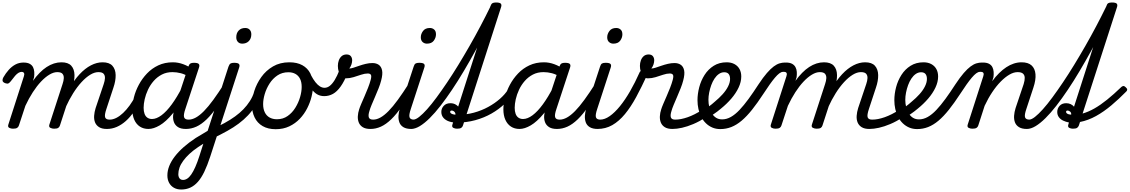

<svg xmlns="http://www.w3.org/2000/svg" viewBox="-23 -1020 9084 1544"><path d="M81 15Q65 15 51.5 8Q38 1 44 -18L169 -406Q175 -423 170 -432.5Q165 -442 151 -442Q139 -442 126 -434.5Q113 -427 98.5 -410.5Q84 -394 64 -367Q54 -354 45 -349.5Q36 -345 19 -351Q-1 -359 -2.5 -371.5Q-4 -384 4 -398Q23 -431 47 -458Q71 -485 100.5 -501Q130 -517 166 -517Q197 -517 215.5 -507Q234 -497 242.5 -480Q251 -463 252.5 -442Q254 -421 251 -399L242 -370Q268 -406 295.5 -434Q323 -462 352 -481Q381 -500 411 -509.5Q441 -519 471 -519Q525 -519 550 -491.5Q575 -464 576 -417Q577 -370 558 -315L459 -11Q455 2 445 8.5Q435 15 412 15Q396 15 382 8Q368 1 374 -18L480 -344Q489 -370 490 -391.5Q491 -413 479.5 -426.5Q468 -440 437 -440Q408 -440 374.5 -420Q341 -400 307 -364Q273 -328 241 -278.5Q209 -229 181 -169L129 -11Q125 2 114.5 8.5Q104 15 81 15ZM836 17Q797 17 774 2.5Q751 -12 741.5 -35.5Q732 -59 734 -89Q736 -119 746 -151L811 -344Q820 -370 821 -391.5Q822 -413 810.5 -426.5Q799 -440 768 -440Q737 -440 702.5 -419Q668 -398 633 -360Q598 -322 565.5 -270.5Q533 -219 505 -157H468Q497 -242 535 -309Q573 -376 617 -423Q661 -470 708 -494.5Q755 -519 802 -519Q856 -519 881 -491Q906 -463 907 -416.5Q908 -370 889 -315L833 -145Q816 -95 822.5 -76.5Q829 -58 858 -58Q873 -58 879 -46.5Q885 -35 882.5 -20.5Q880 -6 868.5 5.5Q857 17 836 17Z M837 17Q823 17 816.5 5.5Q810 -6 812.5 -20.5Q815 -35 826.5 -46.5Q838 -58 859 -58Q885 -58 912.5 -72Q940 -86 967 -111.5Q994 -137 1019.5 -172Q1045 -207 1067 -250Q1074 -264 1087 -263.5Q1100 -263 1109 -253Q1118 -243 1113 -229Q1086 -170 1055 -124Q1024 -78 989 -47Q954 -16 916 0.5Q878 17 837 17Z M1171 17Q1131 17 1102 -2Q1073 -21 1057 -56.5Q1041 -92 1041 -141Q1041 -186 1054 -237.5Q1067 -289 1093.5 -338.5Q1120 -388 1159 -429Q1198 -470 1250 -494.5Q1302 -519 1367 -519Q1409 -519 1451 -503.5Q1493 -488 1526 -463L1511 -394Q1467 -422 1432 -431Q1397 -440 1364 -440Q1316 -440 1278.5 -420.5Q1241 -401 1213 -369Q1185 -337 1167 -298.5Q1149 -260 1140.5 -222Q1132 -184 1132 -153Q1132 -125 1139.5 -104.5Q1147 -84 1162.5 -73.5Q1178 -63 1199 -63Q1235 -63 1275.5 -93Q1316 -123 1358.5 -181Q1401 -239 1443 -321L1470 -279Q1419 -171 1365 -106Q1311 -41 1261.5 -12Q1212 17 1171 17ZM1472 17Q1432 17 1409 2.5Q1386 -12 1376.5 -36Q1367 -60 1369 -89.5Q1371 -119 1381 -151L1491 -483Q1498 -503 1507.5 -509Q1517 -515 1536 -515Q1567 -515 1575.5 -505.5Q1584 -496 1577 -476L1468 -145Q1451 -96 1457.5 -77Q1464 -58 1493 -58Q1507 -58 1513.5 -46.5Q1520 -35 1518 -20.5Q1516 -6 1504.5 5.5Q1493 17 1472 17Z M1472 17Q1458 17 1451.5 5.5Q1445 -6 1447.5 -20.5Q1450 -35 1461.5 -46.5Q1473 -58 1494 -58Q1522 -58 1552.5 -75Q1583 -92 1617.5 -127Q1652 -162 1692.5 -217.5Q1733 -273 1782 -350Q1791 -363 1803.5 -361.5Q1816 -360 1823.5 -350.5Q1831 -341 1825 -328Q1772 -233 1726.5 -167Q1681 -101 1639 -60.5Q1597 -20 1556 -1.5Q1515 17 1472 17Z M1434 504Q1400 504 1375 489.5Q1350 475 1336.5 449.5Q1323 424 1323 391Q1323 353 1338 315Q1353 277 1382.5 238.5Q1412 200 1454.5 162.5Q1497 125 1552 89Q1575 75 1599 61Q1623 47 1647 32L1814 -483Q1821 -503 1830.5 -509Q1840 -515 1859 -515Q1890 -515 1898.5 -505.5Q1907 -496 1900 -476L1667 241Q1644 311 1620 361Q1596 411 1568 442.5Q1540 474 1507 489Q1474 504 1434 504ZM1449 427Q1466 427 1482.5 416.5Q1499 406 1515 383Q1531 360 1547.5 323Q1564 286 1581 233L1612 136Q1602 143 1591 149.5Q1580 156 1570 163Q1530 190 1500.5 217.5Q1471 245 1450.5 273Q1430 301 1420.5 328Q1411 355 1411 382Q1411 395 1415.5 405.5Q1420 416 1428.5 421.5Q1437 427 1449 427ZM1925 -669Q1903 -669 1890 -683Q1877 -697 1877 -720Q1877 -754 1896.5 -774.5Q1916 -795 1949 -795Q1972 -795 1985 -781Q1998 -767 1998 -744Q1998 -710 1978 -689.5Q1958 -669 1925 -669Z M1696 89Q1685 93 1676.5 85Q1668 77 1664 64Q1660 51 1663.5 38Q1667 25 1680 20Q1736 -5 1782.5 -30.5Q1829 -56 1867 -83.5Q1905 -111 1934.5 -141.5Q1964 -172 1986 -206.5Q2008 -241 2022 -281Q2029 -299 2043 -299Q2057 -299 2067 -288Q2077 -277 2071 -259Q2054 -210 2029.5 -169Q2005 -128 1971.5 -92.5Q1938 -57 1896.5 -26Q1855 5 1804.5 33Q1754 61 1696 89Z M2194 19Q2132 19 2089 -6Q2046 -31 2024.5 -75.5Q2003 -120 2003 -176Q2003 -229 2022 -288.5Q2041 -348 2078.5 -400.5Q2116 -453 2172.5 -486Q2229 -519 2304 -519Q2366 -519 2408.5 -495.5Q2451 -472 2472.5 -429.5Q2494 -387 2494 -331Q2494 -291 2482.5 -243.5Q2471 -196 2447.5 -149.5Q2424 -103 2388 -65Q2352 -27 2303.5 -4Q2255 19 2194 19ZM2204 -61Q2253 -61 2290 -87Q2327 -113 2352 -153.5Q2377 -194 2390 -238.5Q2403 -283 2403 -321Q2403 -360 2390 -386Q2377 -412 2353 -425.5Q2329 -439 2296 -439Q2246 -439 2208 -413.5Q2170 -388 2144.5 -348Q2119 -308 2106 -264Q2093 -220 2093 -183Q2093 -144 2106.5 -116.5Q2120 -89 2145 -75Q2170 -61 2204 -61Z M2584 -247Q2552 -247 2526.5 -262Q2501 -277 2478 -310Q2455 -343 2431 -397Q2423 -417 2432 -425.5Q2441 -434 2456 -432Q2471 -430 2477 -417Q2496 -381 2514 -358.5Q2532 -336 2550 -325Q2568 -314 2587 -314Q2609 -314 2629 -329.5Q2649 -345 2668.5 -376.5Q2688 -408 2707 -457Q2713 -469 2726 -473Q2739 -477 2752 -473.5Q2765 -470 2772.5 -459.5Q2780 -449 2773 -433Q2746 -366 2716.5 -324.5Q2687 -283 2654.5 -265Q2622 -247 2584 -247Z M2956 17Q2917 17 2894.5 3Q2872 -11 2862.5 -34Q2853 -57 2854.5 -85Q2856 -113 2865 -140Q2870 -157 2882 -185Q2894 -213 2908.5 -246Q2923 -279 2936.5 -313.5Q2950 -348 2958 -378Q2966 -408 2959.5 -418.5Q2953 -429 2934 -429Q2910 -429 2880.5 -419Q2851 -409 2820 -399.5Q2789 -390 2758 -390Q2738 -390 2723.5 -404.5Q2709 -419 2701.5 -442Q2694 -465 2694 -490Q2694 -513 2701.5 -534Q2709 -555 2724.5 -568.5Q2740 -582 2764 -582Q2787 -582 2798 -568.5Q2809 -555 2809 -535Q2809 -520 2803.5 -502.5Q2798 -485 2786 -469Q2799 -469 2819.5 -475.5Q2840 -482 2865.5 -491Q2891 -500 2918.5 -506.5Q2946 -513 2972 -513Q3002 -513 3022.5 -499Q3043 -485 3049.5 -454.5Q3056 -424 3042 -372Q3035 -344 3021.5 -310Q3008 -276 2993 -241.5Q2978 -207 2965.5 -177Q2953 -147 2948 -128Q2937 -94 2943 -76Q2949 -58 2978 -58Q2992 -58 2998.5 -46.5Q3005 -35 3002.5 -20.5Q3000 -6 2988.5 5.5Q2977 17 2956 17Z M2956 17Q2942 17 2935.5 5.5Q2929 -6 2931.5 -20.5Q2934 -35 2945.5 -46.5Q2957 -58 2978 -58Q3006 -58 3036.5 -75Q3067 -92 3101.5 -127Q3136 -162 3176.5 -217.5Q3217 -273 3266 -350Q3275 -363 3287.5 -361.5Q3300 -360 3307.5 -350.5Q3315 -341 3309 -328Q3256 -233 3210.5 -167Q3165 -101 3123 -60.5Q3081 -20 3040 -1.5Q2999 17 2956 17Z M3285 17Q3245 17 3221.5 3Q3198 -11 3189 -35Q3180 -59 3181.5 -89Q3183 -119 3194 -151L3303 -483Q3309 -503 3318.5 -509Q3328 -515 3348 -515Q3379 -515 3387.5 -505.5Q3396 -496 3389 -476L3281 -145Q3264 -95 3270.5 -76.5Q3277 -58 3306 -58Q3320 -58 3326.5 -46.5Q3333 -35 3331 -20.5Q3329 -6 3317.5 5.5Q3306 17 3285 17ZM3410 -669Q3390 -669 3375.5 -682Q3361 -695 3361 -720Q3361 -747 3379 -771Q3397 -795 3434 -795Q3454 -795 3468.5 -782.5Q3483 -770 3483 -744Q3483 -717 3465.5 -693Q3448 -669 3410 -669Z M3283 17Q3266 17 3259.5 5.5Q3253 -6 3256 -20.5Q3259 -35 3270.5 -46.5Q3282 -58 3301 -58Q3320 -58 3348 -80Q3376 -102 3411.5 -141.5Q3447 -181 3487.5 -236Q3528 -291 3572.5 -357Q3617 -423 3662.5 -497.5Q3708 -572 3753 -650.5Q3798 -729 3840.5 -809.5Q3883 -890 3921 -968Q3926 -979 3937 -983.5Q3948 -988 3959.5 -988Q3971 -988 3977.5 -982.5Q3984 -977 3980 -968Q3939 -879 3894 -790Q3849 -701 3801.5 -614.5Q3754 -528 3706.5 -448Q3659 -368 3612 -298Q3565 -228 3520 -170Q3475 -112 3432.5 -70Q3390 -28 3352.5 -5.5Q3315 17 3283 17Z M3652 15Q3636 15 3622.5 8Q3609 1 3615 -18L3920 -968Q3927 -988 3936.5 -994Q3946 -1000 3965 -1000Q3996 -1000 4004.5 -990.5Q4013 -981 4006 -961L3700 -11Q3696 2 3685.5 8.5Q3675 15 3652 15Z M3648 -34Q3616 -34 3588 -43.5Q3560 -53 3543 -72.5Q3526 -92 3526 -120Q3526 -148 3545.5 -169Q3565 -190 3599 -190Q3626 -190 3646 -176.5Q3666 -163 3674.5 -142.5Q3683 -122 3677 -100L3637 -87Q3642 -100 3638.5 -109.5Q3635 -119 3627 -125Q3619 -131 3610 -131Q3597 -131 3597 -120Q3597 -110 3612.5 -103.5Q3628 -97 3659 -97Q3726 -97 3788 -114Q3850 -131 3903 -160Q3956 -189 3997 -225Q4038 -261 4062 -299Q4072 -315 4087 -314.5Q4102 -314 4111 -303Q4120 -292 4109 -275Q4080 -228 4034.5 -184.5Q3989 -141 3929.5 -107Q3870 -73 3799 -53.5Q3728 -34 3648 -34Z M4155 17Q4115 17 4086 -2Q4057 -21 4041 -56.5Q4025 -92 4025 -141Q4025 -186 4038 -237.5Q4051 -289 4077.5 -338.5Q4104 -388 4143 -429Q4182 -470 4234 -494.5Q4286 -519 4351 -519Q4393 -519 4435 -503.5Q4477 -488 4510 -463L4495 -394Q4451 -422 4416 -431Q4381 -440 4348 -440Q4300 -440 4262.5 -420.5Q4225 -401 4197 -369Q4169 -337 4151 -298.5Q4133 -260 4124.5 -222Q4116 -184 4116 -153Q4116 -125 4123.5 -104.5Q4131 -84 4146.5 -73.5Q4162 -63 4183 -63Q4219 -63 4259.5 -93Q4300 -123 4342.5 -181Q4385 -239 4427 -321L4454 -279Q4403 -171 4349 -106Q4295 -41 4245.5 -12Q4196 17 4155 17ZM4456 17Q4416 17 4393 2.5Q4370 -12 4360.5 -36Q4351 -60 4353 -89.5Q4355 -119 4365 -151L4475 -483Q4482 -503 4491.5 -509Q4501 -515 4520 -515Q4551 -515 4559.5 -505.5Q4568 -496 4561 -476L4452 -145Q4435 -96 4441.5 -77Q4448 -58 4477 -58Q4491 -58 4497.5 -46.5Q4504 -35 4502 -20.5Q4500 -6 4488.5 5.5Q4477 17 4456 17Z M4456 17Q4442 17 4435.5 5.5Q4429 -6 4431.5 -20.5Q4434 -35 4445.5 -46.5Q4457 -58 4478 -58Q4506 -58 4536.5 -75Q4567 -92 4601.5 -127Q4636 -162 4676.5 -217.5Q4717 -273 4766 -350Q4775 -363 4787.5 -361.5Q4800 -360 4807.5 -350.5Q4815 -341 4809 -328Q4756 -233 4710.5 -167Q4665 -101 4623 -60.5Q4581 -20 4540 -1.5Q4499 17 4456 17Z M4784 17Q4744 17 4720.5 3Q4697 -11 4688 -35Q4679 -59 4680.5 -89Q4682 -119 4693 -151L4802 -483Q4808 -503 4817.5 -509Q4827 -515 4847 -515Q4878 -515 4886.5 -505.5Q4895 -496 4888 -476L4780 -145Q4763 -95 4769.5 -76.5Q4776 -58 4805 -58Q4819 -58 4825.5 -46.5Q4832 -35 4830 -20.5Q4828 -6 4816.5 5.5Q4805 17 4784 17ZM4909 -669Q4889 -669 4874.5 -682Q4860 -695 4860 -720Q4860 -747 4878 -771Q4896 -795 4933 -795Q4953 -795 4967.5 -782.5Q4982 -770 4982 -744Q4982 -717 4964.5 -693Q4947 -669 4909 -669Z M4781 17Q4762 17 4756 5.5Q4750 -6 4754.5 -20.5Q4759 -35 4771.5 -46.5Q4784 -58 4803 -58Q4840 -58 4880.5 -86.5Q4921 -115 4962.5 -166Q5004 -217 5044 -286.5Q5084 -356 5120 -437Q5124 -448 5136 -451.5Q5148 -455 5161 -452Q5174 -449 5181 -440.5Q5188 -432 5182 -419Q5137 -321 5093.5 -240.5Q5050 -160 5002.5 -102.5Q4955 -45 4901 -14Q4847 17 4781 17Z M5385 17Q5346 17 5323.5 3Q5301 -11 5291.5 -34Q5282 -57 5283.5 -85Q5285 -113 5294 -140Q5299 -157 5311 -185Q5323 -213 5337.5 -246Q5352 -279 5365.5 -313.5Q5379 -348 5387 -378Q5395 -408 5388.5 -418.5Q5382 -429 5363 -429Q5339 -429 5309.5 -419Q5280 -409 5249 -399.5Q5218 -390 5187 -390Q5167 -390 5152.5 -404.5Q5138 -419 5130.5 -442Q5123 -465 5123 -490Q5123 -513 5130.5 -534Q5138 -555 5153.5 -568.5Q5169 -582 5193 -582Q5216 -582 5227 -568.5Q5238 -555 5238 -535Q5238 -520 5232.5 -502.5Q5227 -485 5215 -469Q5228 -469 5248.5 -475.5Q5269 -482 5294.5 -491Q5320 -500 5347.5 -506.5Q5375 -513 5401 -513Q5431 -513 5451.5 -499Q5472 -485 5478.5 -454.5Q5485 -424 5471 -372Q5464 -344 5450.5 -310Q5437 -276 5422 -241.5Q5407 -207 5394.5 -177Q5382 -147 5377 -128Q5366 -94 5372 -76Q5378 -58 5407 -58Q5421 -58 5427.5 -46.5Q5434 -35 5431.5 -20.5Q5429 -6 5417.5 5.5Q5406 17 5385 17Z M5385 17Q5366 17 5360 5.5Q5354 -6 5358.5 -20.5Q5363 -35 5375.5 -46.5Q5388 -58 5407 -58Q5452 -58 5507.5 -77.5Q5563 -97 5623 -136Q5634 -143 5644 -138Q5654 -133 5660 -121Q5666 -109 5665 -96.5Q5664 -84 5654 -77Q5601 -43 5552.5 -22.5Q5504 -2 5461.5 7.5Q5419 17 5385 17Z M5623 -128Q5651 -144 5677 -163Q5703 -182 5726 -203Q5760 -231 5788 -262Q5816 -293 5832 -325Q5848 -357 5848 -385Q5848 -411 5836.5 -425Q5825 -439 5801 -439Q5787 -439 5780.5 -451Q5774 -463 5775.5 -479Q5777 -495 5788 -507Q5799 -519 5820 -519Q5857 -519 5883.5 -504.5Q5910 -490 5924 -464.5Q5938 -439 5938 -405Q5938 -361 5916.5 -315.5Q5895 -270 5858 -227Q5821 -184 5774 -146Q5747 -123 5716.5 -102.5Q5686 -82 5654 -64Z M5769 18Q5734 18 5705 5.5Q5676 -7 5653.5 -29Q5631 -51 5616 -80Q5601 -109 5593.5 -143.5Q5586 -178 5586 -214Q5586 -265 5600 -318.5Q5614 -372 5643 -417.5Q5672 -463 5716.5 -491Q5761 -519 5821 -519Q5832 -519 5836.5 -507Q5841 -495 5838 -479Q5835 -463 5825.5 -451Q5816 -439 5801 -439Q5778 -439 5758 -425Q5738 -411 5722.5 -387.5Q5707 -364 5696.5 -335Q5686 -306 5680 -275.5Q5674 -245 5674 -217Q5674 -187 5681 -159Q5688 -131 5701.5 -108.5Q5715 -86 5735.5 -73Q5756 -60 5784 -60Q5820 -60 5854.5 -79.5Q5889 -99 5924 -136Q5959 -173 5997 -225Q6035 -277 6077 -342Q6114 -398 6144 -432.5Q6174 -467 6199 -485.5Q6224 -504 6246 -510.5Q6268 -517 6289 -517Q6302 -517 6307 -505.5Q6312 -494 6309.5 -479.5Q6307 -465 6298 -453.5Q6289 -442 6273 -442Q6260 -442 6244 -430Q6228 -418 6208.5 -395Q6189 -372 6166 -339.5Q6143 -307 6117 -267Q6068 -192 6025 -138Q5982 -84 5941 -49.5Q5900 -15 5858 1.5Q5816 18 5769 18Z M6213 15Q6197 15 6183.5 8Q6170 1 6176 -18L6301 -406Q6307 -423 6302.5 -432.5Q6298 -442 6283 -442Q6267 -442 6261 -453.5Q6255 -465 6257.5 -479.5Q6260 -494 6270.5 -505.5Q6281 -517 6298 -517Q6328 -517 6346.5 -507Q6365 -497 6374 -480Q6383 -463 6384.5 -442Q6386 -421 6383 -399L6374 -370Q6400 -406 6427.5 -434Q6455 -462 6484 -481Q6513 -500 6543 -509.5Q6573 -519 6603 -519Q6657 -519 6682 -491.5Q6707 -464 6708 -417Q6709 -370 6690 -315L6591 -11Q6587 2 6577 8.5Q6567 15 6544 15Q6528 15 6514 8Q6500 1 6506 -18L6612 -344Q6621 -370 6622 -391.5Q6623 -413 6611.5 -426.5Q6600 -440 6569 -440Q6540 -440 6506.5 -420Q6473 -400 6439 -364Q6405 -328 6373 -278.5Q6341 -229 6313 -169L6261 -11Q6257 2 6246.5 8.5Q6236 15 6213 15ZM6968 17Q6929 17 6906 2.5Q6883 -12 6873.5 -35.5Q6864 -59 6866 -89Q6868 -119 6878 -151L6943 -344Q6952 -370 6953 -391.5Q6954 -413 6942.5 -426.5Q6931 -440 6900 -440Q6869 -440 6834.5 -419Q6800 -398 6765 -360Q6730 -322 6697.5 -270.5Q6665 -219 6637 -157H6600Q6629 -242 6667 -309Q6705 -376 6749 -423Q6793 -470 6840 -494.5Q6887 -519 6934 -519Q6988 -519 7013 -491Q7038 -463 7039 -416.5Q7040 -370 7021 -315L6965 -145Q6948 -95 6954.5 -76.5Q6961 -58 6990 -58Q7005 -58 7011 -46.5Q7017 -35 7014.5 -20.5Q7012 -6 7000.5 5.5Q6989 17 6968 17Z M6969 17Q6950 17 6944 5.5Q6938 -6 6942.5 -20.5Q6947 -35 6959.5 -46.5Q6972 -58 6991 -58Q7036 -58 7091.5 -77.5Q7147 -97 7207 -136Q7218 -143 7228 -138Q7238 -133 7244 -121Q7250 -109 7249 -96.5Q7248 -84 7238 -77Q7185 -43 7136.5 -22.5Q7088 -2 7045.5 7.5Q7003 17 6969 17Z M7206 -128Q7234 -144 7260 -163Q7286 -182 7309 -203Q7343 -231 7371 -262Q7399 -293 7415 -325Q7431 -357 7431 -385Q7431 -411 7419.5 -425Q7408 -439 7384 -439Q7370 -439 7363.5 -451Q7357 -463 7358.5 -479Q7360 -495 7371 -507Q7382 -519 7403 -519Q7440 -519 7466.5 -504.5Q7493 -490 7507 -464.5Q7521 -439 7521 -405Q7521 -361 7499.5 -315.5Q7478 -270 7441 -227Q7404 -184 7357 -146Q7330 -123 7299.5 -102.5Q7269 -82 7237 -64Z M7352 18Q7317 18 7288 5.5Q7259 -7 7236.5 -29Q7214 -51 7199 -80Q7184 -109 7176.5 -143.5Q7169 -178 7169 -214Q7169 -265 7183 -318.5Q7197 -372 7226 -417.5Q7255 -463 7299.5 -491Q7344 -519 7404 -519Q7415 -519 7419.5 -507Q7424 -495 7421 -479Q7418 -463 7408.5 -451Q7399 -439 7384 -439Q7361 -439 7341 -425Q7321 -411 7305.5 -387.5Q7290 -364 7279.5 -335Q7269 -306 7263 -275.5Q7257 -245 7257 -217Q7257 -187 7264 -159Q7271 -131 7284.5 -108.5Q7298 -86 7318.5 -73Q7339 -60 7367 -60Q7403 -60 7437.5 -79.5Q7472 -99 7507 -136Q7542 -173 7580 -225Q7618 -277 7660 -342Q7697 -398 7727 -432.5Q7757 -467 7782 -485.5Q7807 -504 7829 -510.5Q7851 -517 7872 -517Q7885 -517 7890 -505.5Q7895 -494 7892.5 -479.5Q7890 -465 7881 -453.5Q7872 -442 7856 -442Q7843 -442 7827 -430Q7811 -418 7791.5 -395Q7772 -372 7749 -339.5Q7726 -307 7700 -267Q7651 -192 7608 -138Q7565 -84 7524 -49.5Q7483 -15 7441 1.5Q7399 18 7352 18Z M8234 17Q8195 17 8171.5 2.5Q8148 -12 8139 -36Q8130 -60 8132 -89.5Q8134 -119 8144 -151L8209 -344Q8218 -373 8217.5 -394.5Q8217 -416 8203.5 -428Q8190 -440 8160 -440Q8129 -440 8094.5 -420Q8060 -400 8024.5 -364Q7989 -328 7956 -278.5Q7923 -229 7895 -169L7844 -11Q7840 2 7829.5 8.5Q7819 15 7796 15Q7780 15 7766.5 8Q7753 1 7759 -18L7884 -406Q7890 -423 7885.5 -432.5Q7881 -442 7866 -442Q7852 -442 7846.5 -453.5Q7841 -465 7843 -479.5Q7845 -494 7854.5 -505.5Q7864 -517 7881 -517Q7912 -517 7930.5 -507Q7949 -497 7957.5 -480Q7966 -463 7967.5 -442Q7969 -421 7966 -399L7956 -367Q7983 -404 8011.5 -432Q8040 -460 8069.5 -479.5Q8099 -499 8130 -509Q8161 -519 8192 -519Q8245 -519 8272.5 -494Q8300 -469 8304 -423.5Q8308 -378 8287 -315L8231 -145Q8214 -96 8220 -77Q8226 -58 8256 -58Q8270 -58 8276 -46.5Q8282 -35 8280 -20.5Q8278 -6 8266.5 5.5Q8255 17 8234 17Z M8235 17Q8218 17 8211.5 5.5Q8205 -6 8208 -20.5Q8211 -35 8222.5 -46.5Q8234 -58 8253 -58Q8272 -58 8300 -80Q8328 -102 8363.5 -141.5Q8399 -181 8439.5 -236Q8480 -291 8524.5 -357Q8569 -423 8614.5 -497.5Q8660 -572 8705 -650.5Q8750 -729 8792.5 -809.5Q8835 -890 8873 -968Q8878 -979 8889 -983.5Q8900 -988 8911.5 -988Q8923 -988 8929.5 -982.5Q8936 -977 8932 -968Q8891 -879 8846 -790Q8801 -701 8753.5 -614.5Q8706 -528 8658.5 -448Q8611 -368 8564 -298Q8517 -228 8472 -170Q8427 -112 8384.5 -70Q8342 -28 8304.5 -5.5Q8267 17 8235 17Z M8604 15Q8589 15 8575.5 8Q8562 1 8568 -18L8573 -35Q8547 -40 8525.5 -50.5Q8504 -61 8491.5 -78.5Q8479 -96 8479 -120Q8479 -148 8498 -169Q8517 -190 8551 -190Q8571 -190 8587 -182.5Q8603 -175 8614 -162L8873 -968Q8879 -988 8888.5 -994Q8898 -1000 8918 -1000Q8949 -1000 8957.5 -990.5Q8966 -981 8959 -961L8683 -107Q8729 -120 8777.5 -147.5Q8826 -175 8880 -218.5Q8934 -262 8994 -320Q9000 -326 9009 -328Q9018 -330 9029 -319Q9042 -308 9041.5 -299Q9041 -290 9034 -284Q8975 -224 8914.5 -173Q8854 -122 8791 -87Q8728 -52 8662 -39L8653 -11Q8648 2 8638 8.5Q8628 15 8604 15ZM8591 -98Q8593 -113 8583 -122Q8573 -131 8562 -131Q8550 -131 8550 -120Q8550 -115 8554.5 -110Q8559 -105 8568 -102Q8577 -99 8591 -98Z"/></svg>

Font: Playwrite CZ
Style: Regular
Weight: 400
Designer: Veronika Burian, José Scaglione
Foundry: TypeTogether
Version: Version 1.002